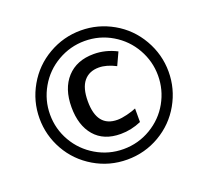

<svg xmlns="http://www.w3.org/2000/svg" viewBox="-126 -870 1084 1026"><g transform="rotate(-20 416.0 -357.0)"><path d="M454.1 -504.9Q398.9 -504.9 368.4 -467.8Q337.9 -430.7 337.9 -355Q337.9 -208 454.1 -208Q477.1 -208 508.8 -215.8Q540.5 -223.6 562 -232.9V-155.8Q504.9 -130.9 444.8 -130.9Q348.6 -130.9 296.9 -191.2Q245.1 -251.5 245.1 -355Q245.1 -460.4 300.5 -521.2Q356 -582 453.1 -582Q520.5 -582 583 -549.8L549.8 -478Q498 -504.9 454.1 -504.9ZM64 -356.9Q64 -454.6 112.8 -540Q161.6 -625.5 247.1 -674.8Q332.5 -724.1 431.2 -724.1Q528.3 -724.1 613.5 -675.8Q698.7 -627.4 748.3 -541.3Q797.9 -455.1 797.9 -356.9Q797.9 -259.8 749.8 -174.8Q701.7 -89.8 616.7 -40Q531.7 9.8 431.2 9.8Q330.1 9.8 244.6 -40.8Q159.2 -91.3 111.6 -175.8Q64 -260.3 64 -356.9ZM124 -356.9Q124 -274.9 164.6 -204.3Q205.1 -133.8 276.4 -91.8Q347.7 -49.8 431.2 -49.8Q515.6 -49.8 587.2 -92.3Q658.7 -134.8 698.2 -205.3Q737.8 -275.9 737.8 -356.9Q737.8 -437.5 697.8 -508.5Q657.7 -579.6 586.7 -621.8Q515.6 -664.1 431.2 -664.1Q349.1 -664.1 277.6 -622.8Q206.1 -581.5 165 -510Q124 -438.5 124 -356.9Z"/></g></svg>

Font: Open Sans Semibold
Style: Italic
Weight: 600
Italic angle: -12°
Foundry: Ascender Corporation
Version: Version 1.10